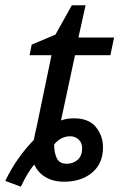

<svg xmlns="http://www.w3.org/2000/svg" viewBox="-68 -678 452 727"><path d="M11 29 -48 7Q-25 -41 3.5 -80.5Q32 -120 60 -148Q62 -160 65 -173Q68 -186 71 -199L127 -469H44L52 -509L142 -547L204 -658H256L229 -536H364L350 -469H216L163 -222Q185 -230 212 -230Q268 -230 295 -197Q322 -164 322 -120Q322 -59 281 -24.5Q240 10 175 10Q133 10 104 -7.5Q75 -25 62 -55Q48 -39 35 -17Q22 5 11 29ZM185 -58Q209 -58 226 -73Q243 -88 243 -116Q243 -138 229.5 -150Q216 -162 198 -162Q179 -162 163.5 -153.5Q148 -145 137 -131Q137 -100 147 -79Q157 -58 185 -58Z"/></svg>

Font: Noto Sans IKEA
Style: Italic
Weight: 400
Italic angle: -12°
Designer: Monotype Design Team
Foundry: Monotype Imaging Inc.
Version: Version 2.001